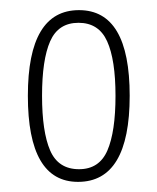

<svg xmlns="http://www.w3.org/2000/svg" viewBox="-20 -739 310 379"><path d="M134 -380Q35 -380 35 -550Q35 -719 136 -719Q236 -719 236 -550Q236 -380 134 -380ZM136 -405Q176 -405 192 -442Q208 -479 208 -550Q208 -621 191.5 -657.5Q175 -694 135 -694Q95 -694 79 -657.5Q63 -621 63 -550Q63 -479 79 -442Q95 -405 136 -405Z"/></svg>

Font: Noto Serif Khmer ExtraCondensed Thin
Style: Regular
Weight: 100
Width: 2
Designer: Danh Hong and the Monotype Design Team
Foundry: Monotype Imaging Inc.
Version: Version 2.004; ttfautohint (v1.8.4.7-5d5b)